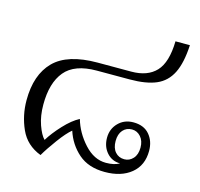

<svg xmlns="http://www.w3.org/2000/svg" viewBox="-91 -688 829 797"><g transform="rotate(15 323.5 -289.5)"><path d="M34 -194Q34 -304 92 -362.5Q150 -421 279 -421H423Q493 -421 529.5 -460Q566 -499 568 -590H630Q626 -513 604 -469Q582 -425 539 -406.5Q496 -388 425 -388H284Q189 -388 147.5 -338Q106 -288 106 -195Q106 -146 119.5 -108Q133 -70 149 -54Q169 -87 203 -123.5Q237 -160 268 -176Q284 -120 326 -74Q368 -28 419 -28Q455 -28 477 -41Q442 -41 419.5 -66.5Q397 -92 397 -130Q397 -168 422.5 -194Q448 -220 487 -220Q532 -220 556 -192Q580 -164 580 -122Q580 -60 537.5 -25Q495 10 424 10Q354 10 311 -27.5Q268 -65 250 -121Q228 -103 197.5 -61.5Q167 -20 149 11Q86 -13 60 -71Q34 -129 34 -194ZM542 -126Q542 -155 526.5 -172.5Q511 -190 489 -190Q465 -190 450 -173Q435 -156 435 -126Q435 -96 450 -79Q465 -62 489 -62Q511 -62 526.5 -79Q542 -96 542 -126Z"/></g></svg>

Font: Taviraj Light
Style: Regular
Weight: 300
Designer: Katatrad Team
Foundry: CadsonDemak
Version: Version 1.001